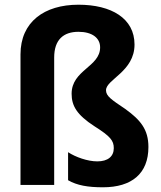

<svg xmlns="http://www.w3.org/2000/svg" viewBox="-20 -785 682 815"><path d="M551 -596C551 -707 453 -765 313 -765C168 -765 67 -692 67 -554V0H210V-541C210 -616 249 -650 313 -650C371 -650 405 -624 405 -584C405 -501 284 -488 284 -387C284 -337 305 -298 381 -249C449 -206 463 -188 463 -156C463 -121 438 -100 393 -100C352 -100 301 -118 269 -139V-20C307 2 353 10 417 10C539 10 610 -48 610 -161C610 -236 576 -276 511 -323C453 -362 430 -377 430 -402C430 -448 551 -481 551 -596Z"/></svg>

Font: Noto Sans Myanmar UI SemiCondensed
Style: Bold
Weight: 700
Width: 4
Designer: Monotype Design Team
Foundry: Monotype Imaging Inc.
Version: Version 2.103